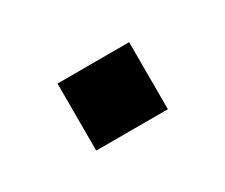

<svg xmlns="http://www.w3.org/2000/svg" viewBox="-38 -377 297 253"><g transform="rotate(-30 110.5 -250.0)"><path d="M56 -301H165V-199H56Z"/></g></svg>

Font: Hermeneus One
Style: Regular
Weight: 400
Designer: Rodrigo Fuenzalida, Pablo Impallari
Foundry: Pablo Impallari, Rodrigo Fuenzalida
Version: Version 1.002; ttfautohint (v0.93) -l 8 -r 50 -G 200 -x 14 -